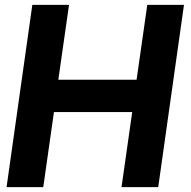

<svg xmlns="http://www.w3.org/2000/svg" viewBox="-20 -770 784 790"><path d="M737 -750 631 0H480L524 -309H202L158 0H7L113 -750H264L220 -442H542L586 -750Z"/></svg>

Font: Oakes Grotesk Bold
Style: Italic
Weight: 700
Italic angle: -8°
Designer: Samuel Oakes
Foundry: Samuel Oakes
Version: Version 1.000;PS 001.000;hotconv 1.0.88;makeotf.lib2.5.64775